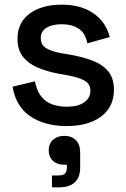

<svg xmlns="http://www.w3.org/2000/svg" viewBox="-20 -527 541 824"><path d="M34 -155 130 -178Q138 -137 157 -113Q176 -89 204.5 -79Q233 -69 266 -69Q315 -69 341.5 -88Q368 -107 368 -137Q368 -167 343 -181Q318 -195 269 -204L235 -210Q185 -219 144 -236Q103 -253 79 -283Q55 -313 55 -360Q55 -430 107 -468.5Q159 -507 245 -507Q328 -507 381.5 -469.5Q435 -432 451 -368L355 -341Q346 -386 317 -404.5Q288 -423 245 -423Q203 -423 179 -407.5Q155 -392 155 -364Q155 -334 178.5 -320Q202 -306 242 -299L277 -293Q330 -284 374 -268Q418 -252 443.5 -222Q469 -192 469 -142Q469 -68 414 -27Q359 14 266 14Q172 14 110 -28Q48 -70 34 -155ZM203 277V226H230Q251 226 259 217.5Q267 209 267 190V180H255Q225 180 207 163Q189 146 189 118Q189 90 207.5 73Q226 56 256 56Q286 56 305 74Q324 92 324 127V193Q324 234 301 255.5Q278 277 233 277Z"/></svg>

Font: Space Grotesk Frontify Medium
Style: Regular
Weight: 500
Designer: Florian Karsten
Version: Version 2.000